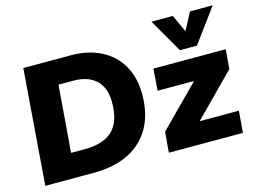

<svg xmlns="http://www.w3.org/2000/svg" viewBox="-103 -962 1521 1144"><g transform="rotate(-15 657.5 -390.5)"><path d="M100 -712H392Q499 -712 578.5 -671.5Q658 -631 701 -555.5Q744 -480 744 -378Q744 -258 696.5 -173.5Q649 -89 559.5 -44.5Q470 0 344 0H45ZM327 -150Q445 -150 501.5 -205Q558 -260 558 -379Q558 -468 508.5 -515Q459 -562 366 -562H277L244 -150ZM1284 -388 1033 -134H1275L1264 0H807L818 -127L1063 -374H838L848 -508H1294ZM1287 -781 1134 -573H1029L909 -781H1041L1090 -674L1147 -781Z"/></g></svg>

Font: Muli Black
Style: Italic
Weight: 900
Italic angle: -4.541°
Designer: Vernon Adams
Foundry: Vernon Adams
Version: Version 2.001